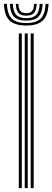

<svg xmlns="http://www.w3.org/2000/svg" viewBox="-46 -973 271 993"><path d="M112.8 0V-800H128.2V0ZM51.2 0V-800H66.8V0ZM82 0V-800H97.5V0ZM89.8 -841Q30.2 -841 3.5 -867.1Q-23.2 -893.2 -25.8 -953H-10.2Q-8.2 -899.8 15 -876.8Q38.2 -853.8 89.8 -853.8Q141 -853.8 164.4 -876.8Q187.8 -899.8 189.8 -953H205.2Q202.5 -893.2 175.8 -867.1Q149 -841 89.8 -841ZM89.8 -866.5Q46 -866.5 26.4 -886.6Q6.8 -906.8 5 -953H20.2Q21.8 -913.5 37.9 -896.4Q54 -879.2 89.8 -879.2Q125.5 -879.2 141.6 -896.4Q157.8 -913.5 159 -953H174.5Q172.8 -906.8 153 -886.6Q133.2 -866.5 89.8 -866.5ZM89.8 -892Q62 -892 49.4 -906.1Q36.8 -920.2 35.8 -953H49.2Q49.8 -927.2 59.6 -916Q69.5 -904.8 89.8 -904.8Q110.2 -904.8 120.1 -916Q130 -927.2 130 -953H143.8Q142.5 -920.2 130 -906.1Q117.5 -892 89.8 -892Z"/></svg>

Font: Big Shoulders Inline Display Thin Medium
Style: Regular
Weight: 500
Version: Version 2.002